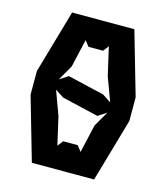

<svg xmlns="http://www.w3.org/2000/svg" viewBox="-106 -782 748 864"><g transform="rotate(15 268.0 -350.0)"><path d="M123 0H413L498 -295V-405L413 -700H123L38 -405V-295ZM143 -346 183 -320 353 -280 393 -306 352 -235 322 -104 302 -130H234L214 -104L184 -235ZM143 -394 184 -465 214 -596 234 -570H302L322 -596L352 -465L393 -354L353 -380L183 -420Z"/></g></svg>

Font: Pescante Normal
Style: Regular
Weight: 400
Designer: Ariel Martín Pérez
Foundry: Tunera Type Foundry
Version: Version 1.000;FEAKit 1.0